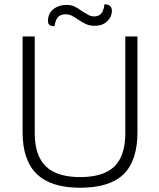

<svg xmlns="http://www.w3.org/2000/svg" viewBox="-20 -871 748 901"><path d="M86 -251V-700H143V-246Q143 -141 195 -90.5Q247 -40 356 -40Q466 -40 517 -90Q568 -140 568 -246V-700H625V-251Q625 -117 560 -53.5Q495 10 356 10Q219 10 152.5 -54.5Q86 -119 86 -251ZM205 -772Q205 -807 230 -827.5Q255 -848 292 -848Q314 -848 330.5 -840Q347 -832 366 -818Q385 -806 396.5 -800Q408 -794 422 -794Q444 -794 455.5 -808Q467 -822 470 -851Q487 -851 496 -843Q505 -835 505 -821Q505 -792 483 -771Q461 -750 425 -750Q401 -750 384.5 -757.5Q368 -765 345 -780Q328 -792 315.5 -798Q303 -804 288 -804Q265 -804 252.5 -791Q240 -778 236 -748Q221 -748 213 -753.5Q205 -759 205 -772Z"/></svg>

Font: Krub Light
Style: Regular
Weight: 300
Designer: Ekaluck Peanpanawate
Foundry: Cadson Demak Co.,Ltd.
Version: Version 1.000; ttfautohint (v1.6)